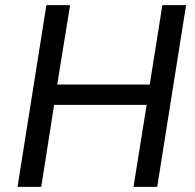

<svg xmlns="http://www.w3.org/2000/svg" viewBox="-20 -725 756 745"><path d="M48 0 160 -705H252L202 -397H561L610 -705H702L590 0H498L549 -318H190L140 0Z"/></svg>

Font: Nunito Sans 10pt SemiCondensed Medium
Style: Italic
Weight: 500
Width: 4
Italic angle: -9°
Designer: Vernon Adams
Foundry: Vernon Adams
Version: Version 3.101;gftools[0.9.27]